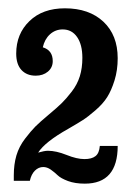

<svg xmlns="http://www.w3.org/2000/svg" viewBox="-20 -771 332 462"><path d="M183.1 -388.2Q200.7 -388.2 209.7 -395.3Q218.8 -402.3 220.2 -419.9H263.2Q263.2 -329.1 184.1 -329.1Q160.6 -329.1 143.6 -335.4Q126.5 -341.8 118.9 -349.1Q111.3 -356.4 102.3 -362.8Q93.3 -369.1 84 -369.1Q72.8 -369.1 64 -360.4Q55.2 -351.6 51.8 -335.9H13.2V-349.1Q13.2 -375.5 19.5 -397Q25.9 -418.5 40.3 -437.3Q54.7 -456.1 65.2 -466.6Q75.7 -477.1 97.2 -495.1Q117.7 -512.2 128.4 -522.7Q139.2 -533.2 152.6 -550.5Q166 -567.9 172.1 -587.6Q178.2 -607.4 178.2 -631.8Q178.2 -663.6 165.5 -681.9Q152.8 -700.2 130.9 -700.2Q113.3 -700.2 100.3 -688.5Q87.4 -676.8 83 -657.2Q106.9 -649.9 106.9 -624Q106.9 -608.4 95.2 -598.6Q83.5 -588.9 65.9 -588.9Q44.4 -588.9 31.7 -602.5Q19 -616.2 19 -642.1Q19 -689.5 50.8 -720.2Q82.5 -751 136.2 -751Q194.3 -751 228.8 -718.8Q263.2 -686.5 263.2 -630.9Q263.2 -602.1 255.6 -577.6Q248 -553.2 238 -537.4Q228 -521.5 209.7 -505.6Q191.4 -489.7 178.7 -481.7Q166 -473.6 144 -460.9Q88.4 -429.7 71.8 -403.8Q86.9 -408.2 95.2 -408.2Q115.2 -408.2 140.1 -398.2Q165 -388.2 183.1 -388.2Z"/></svg>

Font: Margherita Semibold
Style: Regular
Weight: 600
Designer: James Puckett
Foundry: Dunwich Type Founders
Version: Version 1.008;hotconv 1.0.109;makeotfexe 2.5.65596